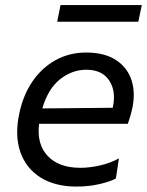

<svg xmlns="http://www.w3.org/2000/svg" viewBox="-20 -710 568 742"><path d="M276 11Q192.5 11 136.5 -24.2Q80.5 -59.5 58.5 -123Q36.5 -186.5 54.5 -271.5Q69.5 -343 106 -396Q142.5 -449 195.5 -478Q248.5 -507 313 -507Q384 -507 428.5 -477.8Q473 -448.5 488.8 -398.5Q504.5 -348.5 490 -286Q487 -272.5 482.5 -258Q478 -243.5 474 -231.5H131Q121.5 -152 164.8 -106.8Q208 -61.5 290.5 -61.5Q327 -61.5 367.2 -70.8Q407.5 -80 439.5 -98L428 -20.5Q409.5 -9.5 367.2 0.8Q325 11 276 11ZM313.5 -440.5Q259 -440.5 212.5 -404Q166 -367.5 143.5 -291L415.5 -293.5L416 -295Q429.5 -357.5 402 -399Q374.5 -440.5 313.5 -440.5ZM201 -626 214 -690.5H528L514.5 -626Z"/></svg>

Font: Commissioner
Style: Italic
Weight: 400
Italic angle: -12°
Designer: Kostas Bartsokas
Foundry: Kostas Bartsokas
Version: Version 1.000; ttfautohint (v1.8.3)